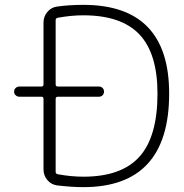

<svg xmlns="http://www.w3.org/2000/svg" viewBox="-20 -760 759 790"><path d="M209 -353V-53Q209 -45 218 -43Q273 -33 323 -33Q480 -33 554 -115.5Q628 -198 628 -375Q628 -540 553.5 -618.5Q479 -697 323 -697Q273 -697 218 -687Q209 -685 209 -677V-413Q209 -404 218 -404H387Q396 -404 402 -398Q408 -392 408 -383Q408 -374 402 -368Q396 -362 387 -362H218Q209 -362 209 -353ZM60 -362Q51 -362 44.5 -368Q38 -374 38 -383Q38 -392 44.5 -398Q51 -404 60 -404H151Q159 -404 159 -413V-667Q159 -692 175 -711Q191 -730 215 -733Q264 -740 323 -740Q676 -740 676 -375Q676 10 323 10Q276 10 216 3Q191 0 175 -19Q159 -38 159 -63V-353Q159 -362 151 -362Z"/></svg>

Font: Rounded Mplus 1c Light
Style: Regular
Weight: 300
Version: Version 1.059.20150529